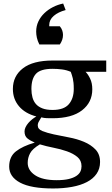

<svg xmlns="http://www.w3.org/2000/svg" viewBox="-20 -868 632 1088"><path d="M582 -525V-461H465Q479 -447 491 -422Q503 -397 503 -362Q503 -288 445 -243Q387 -198 278 -198Q258 -198 244 -198.5Q230 -199 214 -203Q209 -193 201.5 -181.5Q194 -170 194 -157Q194 -136 220 -125.5Q246 -115 285 -106.5Q324 -98 370 -89.5Q416 -81 455.5 -64.5Q495 -48 521 -21Q547 6 547 50Q547 88 527.5 116.5Q508 145 472.5 163.5Q437 182 388 191Q339 200 281 200Q156 200 94 167Q32 134 32 76Q32 20 70 -10Q108 -40 177 -60Q151 -71 135 -84Q119 -97 119 -123Q119 -135 125 -147.5Q131 -160 141 -171.5Q151 -183 163 -192.5Q175 -202 186 -208Q122 -225 87.5 -266Q53 -307 53 -364Q53 -437 110 -481Q167 -525 278 -525ZM442 74Q442 41 418.5 21.5Q395 2 359.5 -10.5Q324 -23 283 -31Q242 -39 206 -50Q164 -25 150.5 0.5Q137 26 137 55Q137 97 179 125Q221 153 301 153Q342 153 369 146.5Q396 140 412.5 129Q429 118 435.5 104Q442 90 442 74ZM158 -364Q158 -338 164 -316Q170 -294 183.5 -278.5Q197 -263 220 -254Q243 -245 278 -245Q342 -245 370 -277.5Q398 -310 398 -364Q398 -385 396.5 -399Q395 -413 392.5 -424Q390 -435 387 -443.5Q384 -452 381 -461Q358 -471 332 -474.5Q306 -478 278 -478Q210 -478 184 -450Q158 -422 158 -364ZM352 -811Q310 -800 284.5 -778Q259 -756 259 -726V-719H319Q329 -707 333 -694.5Q337 -682 337 -670Q337 -642 319 -616H203Q193 -636 189 -654Q185 -672 185 -689Q185 -720 197.5 -746.5Q210 -773 231.5 -793.5Q253 -814 280.5 -828Q308 -842 338 -848Z"/></svg>

Font: PT Serif Caption
Style: Regular
Weight: 400
Designer: A.Korolkova, O.Umpeleva, V.Yefimov
Foundry: ParaType Ltd
Version: Version 1.000W OFL